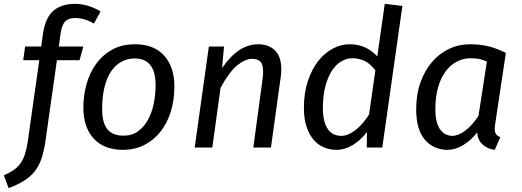

<svg xmlns="http://www.w3.org/2000/svg" viewBox="-82 -770 2722 1002"><path d="M123 -456H39L49 -527H133L141 -586Q153 -675 195 -712.5Q237 -750 311 -750Q341 -750 376 -740Q411 -730 443 -710L408 -647Q359 -676 309 -676Q276 -676 258 -658Q240 -640 233 -587L225 -527H353L333 -456H215L155 -32Q147 21 134 59Q121 97 98.5 125Q76 153 43 173.5Q10 194 -37 212L-62 145Q-32 132 -11 117.5Q10 103 24.5 83Q39 63 48 35Q57 7 63 -32Z M562 -62Q607 -62 638.5 -85Q670 -108 690.5 -145.5Q711 -183 720.5 -230Q730 -277 730 -326Q730 -465 620 -465Q585 -465 554 -449Q523 -433 500 -400.5Q477 -368 464 -318Q451 -268 451 -201Q451 -129 478.5 -95.5Q506 -62 562 -62ZM353 -209Q353 -271 369.5 -330.5Q386 -390 419.5 -436.5Q453 -483 503.5 -511Q554 -539 623 -539Q721 -539 774.5 -480Q828 -421 828 -319Q828 -247 809 -186.5Q790 -126 754.5 -81.5Q719 -37 669.5 -12.5Q620 12 559 12Q461 12 407 -47Q353 -106 353 -209Z M1026 0H934L1008 -527H1087L1077 -415Q1122 -480 1168.5 -509.5Q1215 -539 1265 -539Q1320 -539 1353 -507Q1386 -475 1386 -408Q1386 -389 1383 -368L1332 0H1240L1287 -348Q1289 -362 1290 -373.5Q1291 -385 1291 -395Q1291 -436 1276 -449.5Q1261 -463 1233 -463Q1198 -463 1156.5 -429.5Q1115 -396 1069 -312Z M1832 0 1833 -81Q1799 -37 1758 -12.5Q1717 12 1675 12Q1638 12 1607 -1.5Q1576 -15 1553 -42.5Q1530 -70 1517 -111Q1504 -152 1504 -207Q1504 -285 1524.5 -346.5Q1545 -408 1578 -450.5Q1611 -493 1654 -516Q1697 -539 1742 -539Q1786 -539 1820.5 -524Q1855 -509 1887 -476L1926 -750L2018 -739L1913 0ZM1700 -61Q1733 -61 1771 -89.5Q1809 -118 1844 -172L1877 -403Q1847 -441 1818 -453.5Q1789 -466 1757 -466Q1728 -466 1700.5 -450.5Q1673 -435 1651.5 -403Q1630 -371 1616.5 -322Q1603 -273 1603 -207Q1603 -166 1610.5 -138.5Q1618 -111 1631 -93.5Q1644 -76 1661.5 -68.5Q1679 -61 1700 -61Z M2503 -128Q2500 -110 2500 -99Q2500 -79 2507 -69.5Q2514 -60 2529 -54L2500 12Q2461 7 2436 -16.5Q2411 -40 2408 -79Q2375 -36 2334 -12Q2293 12 2255 12Q2181 12 2135.5 -40.5Q2090 -93 2090 -200Q2090 -278 2112.5 -340.5Q2135 -403 2173 -447Q2211 -491 2261.5 -515Q2312 -539 2369 -539Q2397 -539 2420 -536.5Q2443 -534 2464.5 -529Q2486 -524 2508.5 -515.5Q2531 -507 2558 -494ZM2279 -61Q2309 -61 2345 -87.5Q2381 -114 2415 -165L2459 -449Q2436 -459 2417.5 -462.5Q2399 -466 2374 -466Q2337 -466 2304 -449.5Q2271 -433 2245.5 -400Q2220 -367 2205 -317Q2190 -267 2190 -200Q2190 -162 2197 -135.5Q2204 -109 2216.5 -92.5Q2229 -76 2245 -68.5Q2261 -61 2279 -61Z"/></svg>

Font: Yekcdsyqcyvpieeyorgstswgcgt
Style: Regular
Weight: 400
Italic angle: -8°
Designer: Carrois Corporate & Edenspiekermann
Foundry: Carrois Corporate GbR & Edenspiekermann AG
Version: Version 2.001